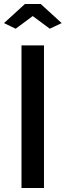

<svg xmlns="http://www.w3.org/2000/svg" viewBox="-27 -936 327 956"><path d="M80 0V-710H192V0ZM-7 -821 97 -916H176L280 -821L221 -793L136 -856L51 -793Z"/></svg>

Font: Oxford Sans SemiBold
Style: Regular
Weight: 600
Designer: Matt McInerney, Pablo Impallari, Rodrigo Fuenzalida
Foundry: Matt McInerney, Pablo Impallari, Rodrigo Fuenzalida
Version: Version 3.000g; ttfautohint (v1.5) -l 8 -r 28 -G 28 -x 14 -D